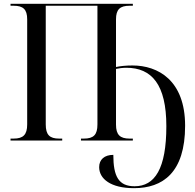

<svg xmlns="http://www.w3.org/2000/svg" viewBox="-20 -734 1019 1003"><path d="M680 249C830 249 947 168 947 -77C947 -315 805 -392 672 -392C639 -392 609 -389 586 -384V-633C586 -685 607 -704 657 -704H674V-714H35V-704H51C101 -704 122 -685 122 -633V-84C122 -30 101 -10 51 -10H35V0H305V-10H289C239 -10 219 -30 219 -84V-704H489V-84C489 -30 469 -10 418 -10H403V0H674V-10H657C607 -10 586 -30 586 -83V-374C601 -377 619 -380 640 -380C773 -380 849 -292 849 -75C849 147 789 239 683 239C600 239 572 188 572 75C525 75 498 100 498 139C498 200 558 249 680 249Z"/></svg>

Font: Noto Serif Display SemiCondensed
Style: Regular
Weight: 400
Width: 4
Designer: Monotype Design Team
Foundry: Monotype Imaging Inc.
Version: Version 2.009